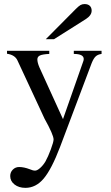

<svg xmlns="http://www.w3.org/2000/svg" viewBox="-20 -698 540 936"><path d="M475.1 -450.2V-435.1Q457 -432.6 446.8 -423.3Q436.5 -414.1 426.8 -390.1L272.9 18.1Q231.4 127 193.1 172.4Q154.8 217.8 104 217.8Q71.8 217.8 50.8 201.4Q29.8 185.1 29.8 160.2Q29.8 141.6 42.5 128.9Q55.2 116.2 73.2 116.2Q96.7 116.2 125 127Q140.6 133.8 150.9 133.8Q161.1 133.8 175.3 121.3Q189.5 108.9 201.2 89.8Q214.4 66.4 227.8 30Q241.2 -6.3 241.2 -18.1Q241.2 -40.5 196.8 -120.1Q193.8 -126 179.2 -158.2L64.9 -403.8Q52.7 -430.2 14.2 -436V-450.2H220.2V-435.1Q188 -433.6 175 -427.7Q162.1 -421.9 162.1 -408.2Q162.1 -393.6 171.9 -370.1L287.1 -117.2L383.8 -393.1Q388.2 -403.3 388.2 -410.2Q388.2 -435.1 339.8 -435.1V-450.2ZM243.2 -506.8H203.1L350.1 -654.8Q363.8 -668.5 372.3 -673.3Q380.9 -678.2 392.1 -678.2Q408.7 -678.2 417.7 -669.7Q426.8 -661.1 426.8 -646Q426.8 -622.6 397 -604Z"/></svg>

Font: Accordance
Style: Regular
Weight: 400
Version: Version 1.1 (build May 11, 2018) Miklal Software Solutions, 